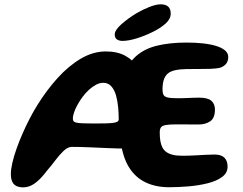

<svg xmlns="http://www.w3.org/2000/svg" viewBox="-20 -834 1096 866"><path d="M84.5 11Q67 11 54.5 5.2Q42 -0.5 35.5 -14Q29 -27.5 29 -49.5Q29 -70.5 35.8 -99.8Q42.5 -129 54.5 -163Q66.5 -197 82 -232.2Q97.5 -267.5 114.5 -300.2Q131.5 -333 148.5 -360Q190 -427 239.5 -481.8Q289 -536.5 344.2 -569.2Q399.5 -602 457.5 -602Q510 -602 546.2 -581.8Q582.5 -561.5 605.5 -526.5Q628.5 -491.5 640.8 -445.8Q653 -400 657.5 -347.8Q662 -295.5 662 -241.5Q662 -221 651.8 -203.5Q641.5 -186 616.5 -175Q591.5 -164 547 -164Q511 -164 466.2 -166Q421.5 -168 378.5 -169.8Q335.5 -171.5 304 -171.5Q286 -171.5 267 -153.5Q248 -135.5 229.5 -110.8Q211 -86 193 -65.5Q170 -35 151.2 -18.5Q132.5 -2 116.5 4.5Q100.5 11 84.5 11ZM402.5 -277Q434 -277 455.5 -277.5Q477 -278 490.2 -279.8Q503.5 -281.5 509.5 -285.2Q515.5 -289 515.5 -296Q515.5 -320.5 513 -349Q510.5 -377.5 503.5 -402.8Q496.5 -428 482.5 -444.2Q468.5 -460.5 445.5 -460.5Q429.5 -460.5 413 -451.8Q396.5 -443 381 -428.8Q365.5 -414.5 352.5 -397Q339.5 -379.5 329.5 -361.2Q319.5 -343 314 -326.8Q308.5 -310.5 308.5 -299.5Q308.5 -291.5 312.2 -287Q316 -282.5 326 -280.5Q336 -278.5 354.5 -277.8Q373 -277 402.5 -277ZM743 10.5Q682.5 10.5 636.5 -11.5Q590.5 -33.5 562 -79.2Q533.5 -125 524.5 -196Q523 -212 521.8 -229Q520.5 -246 519.5 -264.2Q518.5 -282.5 518.2 -301.8Q518 -321 518 -342Q518 -431 537 -489.2Q556 -547.5 594 -581Q632 -614.5 689 -628.2Q746 -642 821.5 -642Q859.5 -642 893.5 -638.5Q927.5 -635 953.5 -627.2Q979.5 -619.5 994.5 -607Q1009.5 -594.5 1009.5 -576.5Q1009.5 -556.5 998 -544.2Q986.5 -532 969 -527.5Q953 -524.5 928.2 -523.5Q903.5 -522.5 875.8 -522.8Q848 -523 822 -522.5Q791 -522 769.8 -517.2Q748.5 -512.5 736.2 -501.8Q724 -491 718.5 -473.2Q713 -455.5 713 -430Q713 -415.5 717.2 -406.8Q721.5 -398 735.5 -394.5Q749.5 -391 779.5 -391Q790.5 -391 803.8 -391.2Q817 -391.5 830.8 -392.2Q844.5 -393 857.2 -393.2Q870 -393.5 879.5 -393.5Q917 -393.5 933.2 -379.5Q949.5 -365.5 949.5 -340Q949.5 -301.5 928.2 -287Q907 -272.5 875.5 -272.5Q863.5 -272.5 850 -272.5Q836.5 -272.5 823.2 -272.8Q810 -273 797.5 -273Q785 -273 775 -273Q743.5 -273 727.2 -270Q711 -267 705.8 -259.2Q700.5 -251.5 700.5 -237Q700.5 -215.5 703.2 -198.5Q706 -181.5 712.5 -169Q719 -156.5 730.5 -148.2Q742 -140 759.2 -135.8Q776.5 -131.5 801 -131.5Q829.5 -131.5 857.5 -133Q885.5 -134.5 909.2 -135.8Q933 -137 947.5 -137Q978 -137 992.2 -122.8Q1006.5 -108.5 1006.5 -82.5Q1006.5 -54 981.8 -35.8Q957 -17.5 917.2 -7.5Q877.5 2.5 831.5 6.5Q785.5 10.5 743 10.5ZM532.5 -649.5Q517.5 -649.5 507.5 -656.2Q497.5 -663 497.5 -678.5Q497.5 -697.5 526.2 -723.5Q555 -749.5 596 -774.5Q625 -791.5 654.8 -803Q684.5 -814.5 705 -814.5Q726.5 -814.5 738.2 -804.5Q750 -794.5 750 -772.5Q750 -749 728 -728.8Q706 -708.5 670 -690.5Q635 -673 597.2 -661.2Q559.5 -649.5 532.5 -649.5Z"/></svg>

Font: Gluten SemiBold
Style: Regular
Weight: 600
Designer: Tyler Finck
Foundry: Etcetera Type Company
Version: Version 1.300